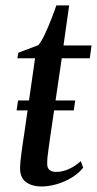

<svg xmlns="http://www.w3.org/2000/svg" viewBox="-20 -681 360 712"><path d="M41.5 -271.5 47 -308.5H259L253.5 -271.5ZM166.5 -175.5Q163 -149 160.2 -130.5Q157.5 -112 156.2 -98.8Q155 -85.5 155 -73.5Q155 -57.5 164 -50.5Q173 -43.5 187.5 -43.5Q212.5 -43.5 236.2 -54.5Q260 -65.5 279.5 -83.5L288.5 -59Q269.5 -36 242.8 -20.5Q216 -5 187.5 2.8Q159 10.5 134.5 10.5Q97.5 10.5 75.2 -6.8Q53 -24 54.5 -62Q54.5 -69.5 55.8 -81.8Q57 -94 59 -110Q61 -126 63.8 -145.2Q66.5 -164.5 70 -186L110 -465H44.5L48 -485.5L122 -513.5Q133 -526 145.8 -553Q158.5 -580 170.2 -610Q182 -640 189 -661H236.5L215.5 -512.5H319.5L313 -465H209Z"/></svg>

Font: Merriweather 120pt
Style: Italic
Weight: 400
Italic angle: -7.8°
Version: Version 2.101